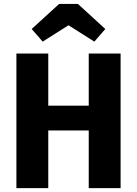

<svg xmlns="http://www.w3.org/2000/svg" viewBox="-20 -969 706 989"><path d="M601.2 0H437.1V-296.8H228.6V0H64.5V-693.4H228.6V-424.7H437.1V-693.4H601.2ZM332.8 -838.8 199.9 -754.6 143.1 -819.6 284.7 -948.9H381.2L522.4 -819.6L466 -754.6Z"/></svg>

Font: Fira Sans Variable
Style: Regular
Weight: 400
Designer: Carrois Corporate & Edenspiekermann AG
Foundry: Carrois Corporate GbR & Edenspiekermann AG
Version: Version 4.202